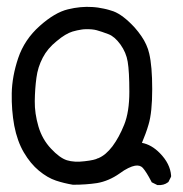

<svg xmlns="http://www.w3.org/2000/svg" viewBox="-20 -529 540 566"><path d="M441.9 15.6 430.2 9.8 427.2 8.3 425.8 5.4Q411.6 -22 400.9 -34.2Q392.6 -43 377.9 -40.5Q369.6 -39.1 357.9 -33.4Q346.2 -27.8 332.5 -17.6Q316.4 -6.3 299.8 0.7Q283.2 7.8 266.1 10.7Q233.4 15.6 196.3 15.6H195.3H194.8Q168.5 11.2 145 3.4Q120.1 -4.9 95 -25.6Q69.8 -46.4 50.3 -79.6Q30.8 -112.8 22 -158.7Q13.7 -204.1 14.6 -253.9Q15.6 -304.2 33.7 -357.9Q52.2 -412.6 97.2 -452.6Q141.6 -492.2 180.2 -501.5Q217.8 -510.7 252.4 -508.3Q256.8 -507.8 261 -507.6Q265.1 -507.3 269.3 -506.6Q273.4 -505.9 277.3 -505.1Q281.2 -504.4 285.2 -503.7Q289.1 -502.9 293 -502Q296.9 -501 300.5 -500Q304.2 -499 307.6 -497.8Q311 -496.6 314.5 -495.6Q342.8 -484.9 377 -447.8Q388.2 -435.1 396.7 -422.6Q405.3 -410.2 411.1 -397.2Q417 -384.3 419.9 -371.1Q428.7 -334 428.7 -266.1Q428.7 -197.8 418 -162.1Q414.1 -148.4 408.9 -134.5Q403.8 -120.6 398.4 -107.9Q426.8 -102.5 451.2 -77.6Q481.9 -46.4 484.4 -11.2V-8.8L483.4 -6.3L477.5 5.4L476.6 7.3L474.6 8.8Q462.9 17.6 445.8 16.6H443.8ZM269.5 -62.5Q281.2 -67.4 291.5 -76.2Q301.8 -85 311.5 -97.7Q331.1 -124 346.2 -161.6Q361.3 -199.2 361.3 -258.3Q361.3 -318.4 356.4 -347.2Q352.1 -374 335 -397.9Q317.9 -421.4 299.8 -428.2Q279.3 -436 265.1 -439.9Q252 -443.4 232.9 -442.9Q227.1 -442.9 220.7 -441.9Q214.4 -440.9 207.5 -439.5Q200.7 -438 193.8 -436Q184.1 -433.1 172.1 -426Q160.2 -418.9 147 -407.7Q120.1 -386.2 106 -358.9Q98.6 -344.7 94 -330.1Q89.4 -315.4 87.4 -299.8Q83 -268.1 82.5 -231Q82 -194.8 93.3 -156.2Q104.5 -118.2 130.4 -90.8Q155.8 -63.5 177.2 -56.6Q199.2 -49.8 229.5 -53.7Q259.8 -57.1 268.6 -62.5H269Z"/></svg>

Font: NaikaiFont
Style: Bold
Weight: 700
Version: Version 1.89